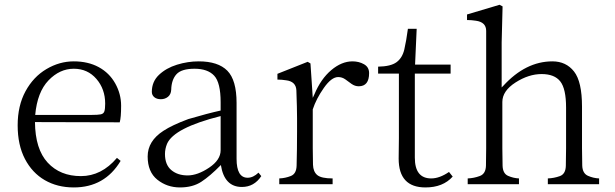

<svg xmlns="http://www.w3.org/2000/svg" viewBox="-20 -779 2602 812"><path d="M54.7 -249Q54.7 -332 87.9 -393.1Q121.1 -454.1 176.3 -486.8Q231.4 -519.5 292 -519.5Q352.5 -519.5 397.5 -495.1Q442.4 -470.7 467.3 -426.3Q492.2 -381.8 492.2 -332Q492.2 -281.2 486.3 -261.7L127.9 -262.7Q128.9 -148.4 181.6 -91.3Q234.4 -34.2 322.3 -34.2Q409.2 -34.2 474.6 -111.3L490.2 -98.6Q422.9 13.7 292 13.7Q222.7 13.7 169.4 -17.1Q116.2 -47.9 85.4 -106.9Q54.7 -166 54.7 -249ZM128.9 -293H367.2Q394.5 -293 406.2 -295.4Q418 -297.9 421.4 -308.1Q424.8 -318.4 424.8 -340.8Q424.8 -402.3 387.7 -445.3Q350.6 -488.3 292 -488.3Q232.4 -488.3 185.1 -439Q137.7 -389.6 128.9 -293Z M604.5 -117.2Q604.5 -182.6 670.9 -225.6Q708 -250 776.4 -275.4Q859.4 -299.8 913.1 -311.5V-346.7Q913.1 -429.7 885.7 -459Q858.4 -488.3 802.7 -488.3Q747.1 -488.3 726.1 -464.8Q705.1 -441.4 704.1 -399.4Q703.1 -379.9 690.4 -369.6Q677.7 -359.4 660.2 -359.4Q642.6 -359.4 632.3 -368.2Q622.1 -377 622.1 -390.6Q622.1 -433.6 652.3 -462.4Q682.6 -491.2 728.5 -505.4Q774.4 -519.5 820.3 -519.5Q902.3 -519.5 941.4 -480Q980.5 -440.4 980.5 -343.8V-107.4Q980.5 -27.3 1027.3 -27.3Q1050.8 -27.3 1073.2 -48.8L1085 -34.2Q1054.7 11.7 1002.9 11.7Q928.7 11.7 914.1 -81.1Q868.2 -34.2 831.5 -10.3Q794.9 13.7 741.2 13.7Q686.5 13.7 645.5 -19Q604.5 -51.8 604.5 -117.2ZM677.7 -127.9Q677.7 -82 704.6 -59.6Q731.4 -37.1 773.4 -37.1Q815.4 -37.1 864.3 -69.8Q913.1 -102.5 913.1 -143.6V-288.1Q715.8 -238.3 686.5 -170.9Q677.7 -149.4 677.7 -127.9Z M1153.3 -442.4V-466.8L1281.2 -517.6L1293 -510.7Q1294.9 -473.6 1297.9 -438.5Q1300.8 -402.3 1302.7 -365.2L1309.6 -379.9Q1336.9 -445.3 1380.9 -482.4Q1424.8 -519.5 1470.7 -519.5Q1498 -519.5 1519.5 -507.3Q1541 -495.1 1541 -469.7Q1541 -414.1 1497.1 -414.1Q1481.4 -414.1 1467.3 -423.8Q1453.1 -433.6 1440.4 -443.4Q1426.8 -453.1 1410.2 -453.1Q1381.8 -453.1 1349.6 -407.2Q1317.4 -361.3 1302.7 -316.4V-152.3Q1302.7 -112.3 1303.7 -82.5Q1304.7 -52.7 1321.8 -38.6Q1338.9 -24.4 1386.7 -24.4V0H1161.1V-24.4Q1186.5 -25.4 1210 -34.7Q1233.4 -43.9 1234.4 -78.1Q1236.3 -146.5 1236.3 -223.6V-279.3Q1236.3 -319.3 1233.4 -397.5Q1231.4 -434.6 1189.5 -439.5Q1171.9 -442.4 1153.3 -442.4Z M1579.1 -467.8V-497.1Q1632.8 -498 1657.2 -516.1Q1681.6 -534.2 1689.9 -569.8Q1698.2 -605.5 1705.1 -657.2H1742.2L1735.4 -505.9H1885.7V-467.8H1734.4V-112.3Q1734.4 -24.4 1803.7 -24.4Q1838.9 -24.4 1878.9 -51.8L1894.5 -32.2Q1853.5 13.7 1779.3 13.7Q1666 13.7 1666 -108.4L1667 -195.3V-467.8Z M1955.1 -694.3V-717.8L2092.8 -758.8L2105.5 -752L2101.6 -599.6V-409.2L2108.4 -416Q2203.1 -519.5 2316.4 -519.5Q2374 -519.5 2407.7 -476.6Q2441.4 -433.6 2441.4 -328.1V-152.3Q2441.4 -112.3 2442.4 -79.1Q2443.4 -45.9 2466.3 -35.6Q2489.3 -25.4 2513.7 -24.4V0H2296.9V-24.4Q2323.2 -25.4 2347.7 -34.2Q2372.1 -43 2373 -77.6Q2374 -112.3 2374 -152.3V-324.2Q2374 -403.3 2349.6 -434.6Q2325.2 -465.8 2270.5 -465.8Q2215.8 -465.8 2160.2 -430.2Q2104.5 -394.5 2104.5 -347.7V-152.3Q2104.5 -112.3 2105.5 -78.6Q2106.4 -44.9 2128.9 -35.2Q2151.4 -25.4 2174.8 -24.4V0H1958V-24.4Q1984.4 -25.4 2009.3 -34.7Q2034.2 -43.9 2035.2 -78.1Q2036.1 -112.3 2036.1 -152.3V-648.4Q2036.1 -685.5 1992.2 -691.4Q1973.6 -694.3 1955.1 -694.3Z"/></svg>

Font: GenEi Koburi Mincho v6
Style: Regular
Weight: 400
Designer: o_tamon (Modified)
Foundry: o_tamon / Adobe Systems Incorporated
Version: Version 6.1